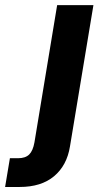

<svg xmlns="http://www.w3.org/2000/svg" viewBox="-132 -536 398 760"><path d="M94.2 -515.6H237.8L145 43.5Q132.8 119.1 82 161.6Q31.2 204.1 -54.2 204.1H-111.8L-92.8 90.3H-60.5Q-31.7 90.3 -16.6 75.7Q-1.5 61 4.4 27.3Z"/></svg>

Font: Inter Display
Style: Bold Italic
Weight: 700
Italic angle: -9.39999°
Designer: Rasmus Andersson
Foundry: rsms
Version: Version 4.000;git-a52131595